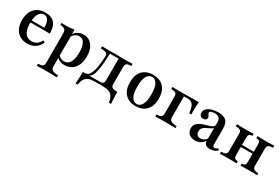

<svg xmlns="http://www.w3.org/2000/svg" viewBox="53 -1287 3390 2335"><g transform="rotate(30 1748.5 -120.0)"><path d="M245.2 11.3Q185.5 11.3 141.5 -14.9Q97.6 -41.1 73.8 -90.3Q50 -139.5 50 -207.3Q50 -276.6 75 -325.8Q100 -375 145.6 -401.2Q191.1 -427.4 253.2 -427.4Q308.1 -427.4 346.8 -407.3Q385.5 -387.1 405.6 -344Q425.8 -300.8 425 -231.5H118.5L117.7 -260.5H331.5Q333.1 -300 324.6 -331Q316.1 -362.1 297.6 -380.2Q279 -398.4 250 -398.4Q213.7 -398.4 186.3 -363.7Q158.9 -329 154 -254L154.8 -251.6Q154 -243.5 154 -234.7Q154 -225.8 154 -214.5Q154 -131.5 185.5 -85.5Q216.9 -39.5 276.6 -39.5Q316.9 -39.5 347.6 -59.3Q378.2 -79 399.2 -121.8L425.8 -106.5Q403.2 -50 356.5 -19.4Q309.7 11.3 245.2 11.3Z M484.7 186.3V157.3Q530.6 155.6 548 143.1Q565.3 130.6 565.3 99.2V-316.1Q565.3 -354 547.2 -369.8Q529 -385.5 484.7 -387.1V-416.1Q501.6 -415.3 518.1 -414.5Q534.7 -413.7 552.4 -413.7Q614.5 -413.7 662.9 -425V93.5Q662.9 127.4 686.7 141.5Q710.5 155.6 766.9 157.3V186.3Q751.6 185.5 726.6 185.1Q701.6 184.7 672.2 183.9Q642.7 183.1 615.3 183.1Q574.2 183.1 538.7 184.3Q503.2 185.5 484.7 186.3ZM766.9 11.3Q725.8 11.3 695.6 -4Q665.3 -19.4 652.4 -46.8L658.1 -73.4Q668.5 -50.8 690.7 -38.3Q712.9 -25.8 741.1 -25.8Q795.2 -25.8 823.4 -73Q851.6 -120.2 851.6 -211.3Q851.6 -295.2 827 -339.5Q802.4 -383.9 754.8 -383.9Q723.4 -383.9 696 -364.1Q668.5 -344.4 657.3 -313.7L653.2 -337.9Q666.9 -378.2 704.4 -402.8Q741.9 -427.4 791.1 -427.4Q841.9 -427.4 878.6 -401.6Q915.3 -375.8 935.5 -327.8Q955.6 -279.8 955.6 -215.3Q955.6 -145.2 932.7 -94.4Q909.7 -43.5 867.3 -16.1Q825 11.3 766.9 11.3Z M999.2 136.3Q1001.6 109.7 1003.6 81.5Q1005.6 53.2 1006.5 25Q1007.3 -3.2 1007.3 -29H1249.2Q1279 -29 1290.7 -41.5Q1302.4 -54 1302.4 -87.1V-388.7L1305.6 -386.3H1176.6L1181.5 -388.7Q1178.2 -296.8 1171.8 -233.9Q1165.3 -171 1156 -131.5Q1146.8 -91.9 1134.7 -69.4Q1122.6 -46.8 1108.1 -36.3Q1093.5 -25.8 1077.4 -21.8L1033.9 -29Q1056.5 -29 1075.4 -41.5Q1094.4 -54 1109.3 -86.3Q1124.2 -118.5 1134.7 -177.4Q1145.2 -236.3 1149.2 -328.2Q1151.6 -362.1 1127.8 -374.2Q1104 -386.3 1052.4 -387.1V-416.1Q1064.5 -416.1 1081.9 -415.7Q1099.2 -415.3 1118.1 -414.9Q1137.1 -414.5 1154 -414.5Q1172.6 -414.5 1194 -415.3Q1215.3 -416.1 1244.4 -416.1Q1276.6 -416.1 1302.4 -414.9Q1328.2 -413.7 1354.8 -413.7Q1388.7 -413.7 1425 -414.5Q1461.3 -415.3 1480.6 -416.1V-386.3Q1436.3 -386.3 1418.5 -373.8Q1400.8 -361.3 1400.8 -328.2V-87.1Q1400.8 -64.5 1408.1 -52Q1415.3 -39.5 1434.7 -34.3Q1454 -29 1490.3 -29Q1490.3 -3.2 1491.5 25Q1492.7 53.2 1494.4 81.5Q1496 109.7 1498.4 136.3H1468.5Q1460.5 84.7 1441.9 54.8Q1423.4 25 1391.5 12.5Q1359.7 0 1311.3 0H1186.3Q1137.9 0 1106 12.5Q1074.2 25 1055.6 54.8Q1037.1 84.7 1029 136.3Z M1767.7 11.3Q1708.9 11.3 1663.3 -12.5Q1617.7 -36.3 1591.5 -84.7Q1565.3 -133.1 1565.3 -208.1Q1565.3 -283.1 1591.5 -331.9Q1617.7 -380.6 1663.7 -404Q1709.7 -427.4 1767.7 -427.4Q1826.6 -427.4 1871.8 -404Q1916.9 -380.6 1943.1 -331.9Q1969.4 -283.1 1969.4 -208.1Q1969.4 -133.1 1943.1 -84.7Q1916.9 -36.3 1871.8 -12.5Q1826.6 11.3 1767.7 11.3ZM1767.7 -17.7Q1810.5 -17.7 1837.9 -62.9Q1865.3 -108.1 1865.3 -208.1Q1865.3 -308.1 1837.9 -353.2Q1810.5 -398.4 1767.7 -398.4Q1724.2 -398.4 1696.8 -353.2Q1669.4 -308.1 1669.4 -208.1Q1669.4 -108.1 1696.8 -62.9Q1724.2 -17.7 1767.7 -17.7Z M2041.9 0V-29Q2087.9 -30.6 2104.8 -43.1Q2121.8 -55.6 2121.8 -87.1V-328.2Q2121.8 -361.3 2104 -373.8Q2086.3 -386.3 2041.9 -386.3V-416.1Q2059.7 -415.3 2097.2 -414.5Q2134.7 -413.7 2170.2 -413.7Q2181.5 -413.7 2200.4 -414.1Q2219.4 -414.5 2241.5 -414.9Q2263.7 -415.3 2285.9 -415.3Q2308.1 -415.3 2326.6 -415.7Q2345.2 -416.1 2355.6 -416.1H2412.1Q2409.7 -387.1 2408.1 -356Q2406.5 -325 2406.5 -303.2Q2406.5 -284.7 2407.3 -269Q2408.1 -253.2 2408.9 -241.1H2379Q2373.4 -296 2360.5 -327.4Q2347.6 -358.9 2327.4 -372.6Q2307.3 -386.3 2278.2 -386.3H2217.7L2220.2 -388.7V-92.7Q2220.2 -58.9 2243.1 -44.8Q2266.1 -30.6 2323.4 -29V0Q2308.9 -0.8 2283.9 -1.2Q2258.9 -1.6 2229.8 -2.4Q2200.8 -3.2 2172.6 -3.2Q2133.1 -3.2 2096.4 -2Q2059.7 -0.8 2041.9 0Z M2602.4 11.3Q2549.2 11.3 2517.3 -16.5Q2485.5 -44.4 2485.5 -92.7Q2485.5 -129 2503.2 -152.4Q2521 -175.8 2548.8 -189.9Q2576.6 -204 2607.7 -213.3Q2638.7 -222.6 2666.5 -230.6Q2694.4 -238.7 2712.1 -250.4Q2729.8 -262.1 2729.8 -280.6V-321Q2729.8 -358.1 2709.3 -377.4Q2688.7 -396.8 2648.4 -396.8Q2619.4 -396.8 2600 -388.7Q2580.6 -380.6 2580.6 -366.9Q2580.6 -358.1 2586.7 -348.8Q2592.7 -339.5 2598.8 -329Q2604.8 -318.5 2604.8 -305.6Q2604.8 -288.7 2591.5 -277.8Q2578.2 -266.9 2556.5 -266.9Q2532.3 -266.9 2517.3 -282.3Q2502.4 -297.6 2502.4 -322.6Q2502.4 -353.2 2525.4 -377Q2548.4 -400.8 2587.9 -414.1Q2627.4 -427.4 2679 -427.4Q2731.5 -427.4 2764.5 -412.5Q2797.6 -397.6 2812.9 -364.5Q2828.2 -331.5 2828.2 -277.4V-65.3Q2828.2 -46 2834.3 -37.5Q2840.3 -29 2853.2 -29Q2864.5 -29 2876.6 -35.1Q2888.7 -41.1 2900.8 -49.2L2913.7 -25.8Q2893.5 -7.3 2868.5 2Q2843.5 11.3 2812.1 11.3Q2731.5 11.3 2729.8 -57.3Q2707.3 -22.6 2675.4 -5.6Q2643.5 11.3 2602.4 11.3ZM2646.8 -42.7Q2671 -42.7 2692.3 -54.4Q2713.7 -66.1 2729.8 -87.9V-239.5Q2722.6 -226.6 2706 -217.3Q2689.5 -208.1 2669 -199.6Q2648.4 -191.1 2629 -179.4Q2609.7 -167.7 2597.2 -150.4Q2584.7 -133.1 2584.7 -106.5Q2584.7 -76.6 2601.2 -59.7Q2617.7 -42.7 2646.8 -42.7Z M3237.1 0V-29Q3269.4 -30.6 3280.6 -43.1Q3291.9 -55.6 3291.9 -87.1V-328.2Q3291.9 -361.3 3280.6 -373.8Q3269.4 -386.3 3237.1 -386.3V-416.1Q3252.4 -415.3 3282.3 -414.1Q3312.1 -412.9 3342.7 -412.9Q3378.2 -412.9 3415.3 -414.1Q3452.4 -415.3 3471 -416.1V-386.3Q3440.3 -386.3 3422.6 -380.6Q3404.8 -375 3397.6 -362.5Q3390.3 -350 3390.3 -328.2V-87.1Q3390.3 -66.1 3397.6 -53.6Q3404.8 -41.1 3422.6 -35.5Q3440.3 -29.8 3471 -29V0Q3452.4 -0.8 3415.3 -2Q3378.2 -3.2 3342.7 -3.2Q3312.1 -3.2 3282.3 -2Q3252.4 -0.8 3237.1 0ZM2948.4 0V-29Q2994.4 -30.6 3011.3 -43.1Q3028.2 -55.6 3028.2 -87.1V-328.2Q3028.2 -361.3 3011.3 -373.8Q2994.4 -386.3 2948.4 -386.3V-416.1Q2966.9 -415.3 3004.4 -414.1Q3041.9 -412.9 3077.4 -412.9Q3108.1 -412.9 3137.5 -414.1Q3166.9 -415.3 3181.5 -416.1V-386.3Q3150 -386.3 3138.3 -373.8Q3126.6 -361.3 3126.6 -328.2V-87.1Q3126.6 -55.6 3138.3 -43.1Q3150 -30.6 3181.5 -29V0Q3166.9 -0.8 3137.5 -2Q3108.1 -3.2 3077.4 -3.2Q3041.9 -3.2 3004.4 -2Q2966.9 -0.8 2948.4 0ZM3088.7 -199.2V-228.2H3329.8V-199.2Z"/></g></svg>

Font: Playfair SemiBold
Style: Regular
Weight: 600
Designer: Claus Eggers Sørensen
Foundry: Claus Eggers Sørensen
Version: Version 2.001;gftools[0.9.30]